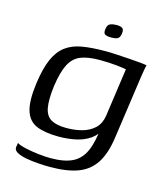

<svg xmlns="http://www.w3.org/2000/svg" viewBox="-98 -594 684 785"><g transform="rotate(15 244.0 -201.5)"><path d="M185.9 114.4Q163.8 114.4 136.8 112.6Q109.8 110.8 85.1 106.3Q60.4 101.8 45.1 93.3Q29.8 84.9 31.4 71.5Q32.4 68.3 33.1 62.3Q33.9 56.4 34.1 53.6Q46.6 61 72.5 66.8Q98.3 72.5 127.6 75.8Q156.9 79 178.7 79Q237.2 79 271.5 61.9Q305.8 44.8 323.1 5.4Q340.5 -34 345.9 -98.8L360.9 -98.7Q345.9 -64.8 319.5 -46.8Q293.2 -28.8 259.2 -21.7Q225.3 -14.6 187.9 -14.6Q130.3 -14.6 94.5 -29.2Q58.8 -43.9 46.2 -84.6Q33.5 -125.3 44 -202Q52.8 -266.4 70.2 -305.9Q87.5 -345.4 115.4 -366.4Q143.2 -387.5 184.7 -394.6Q226.3 -401.7 284.3 -401.7Q305.5 -401.7 332.8 -400.1Q360 -398.5 386.5 -396.7Q412.9 -395 432.8 -393Q452.6 -391 460.1 -389.2Q458.4 -385.7 456 -372.2Q453.6 -358.6 450.9 -341.3Q448.2 -323.9 446.2 -308.2L412.4 -71.2Q402.6 -1.5 376.4 39.1Q350.2 79.6 304 97Q257.7 114.4 185.9 114.4ZM209.4 -56.8Q245.9 -56.8 276.3 -65.3Q306.7 -73.8 327.4 -93.2Q348 -112.7 353.5 -146L382.6 -351.6Q373.6 -353.8 342.1 -357.3Q310.7 -360.8 269 -360.8Q220.1 -360.8 189.5 -348.5Q159 -336.2 142.1 -303.5Q125.2 -270.7 116.5 -209.8Q108.8 -149.6 115.1 -116.3Q121.5 -82.9 144.6 -69.9Q167.7 -56.8 209.4 -56.8ZM291.1 -461.5Q275.2 -461.5 265.8 -465.7Q256.3 -470 258.8 -488.4Q261.3 -507.7 272.8 -512.3Q284.3 -516.8 299.5 -516.8Q315.1 -516.8 323.4 -511.8Q331.8 -506.7 329.3 -488.4Q326.7 -470 316.6 -465.7Q306.5 -461.5 291.1 -461.5Z"/></g></svg>

Font: Genos Thin
Style: Italic
Weight: 100
Italic angle: -8°
Designer: Robert E. Leuschke
Foundry: Robert E. Leuschke
Version: Version 1.010